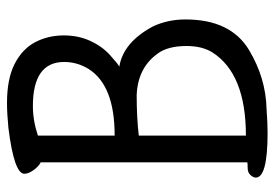

<svg xmlns="http://www.w3.org/2000/svg" viewBox="-136 -620 773 540"><g transform="rotate(-90 250.0 -350.5)"><path d="M146 16.1Q20 16.1 20 -17.1Q20 -23.9 27.1 -32Q34.2 -40 47.6 -40Q61 -40 63 -41V-622.1Q53.2 -626 42 -640.9Q30.8 -655.8 30.8 -668Q30.8 -696.8 160.2 -712.9Q200.2 -716.8 230 -716.8Q297.9 -716.8 339.8 -695.3Q381.8 -673.8 400.9 -637.5Q419.9 -601.1 419.9 -557.1Q419.9 -516.1 404.5 -482.7Q389.2 -449.2 364.5 -427Q339.8 -404.8 332 -400.9Q399.9 -390.1 444.8 -307.1Q464.8 -265.1 464.8 -214.8Q464.8 -87.9 378.9 -36.1Q299.8 11.2 212.9 13.2Q172.9 16.1 146 16.1ZM138.2 -44.9Q312 -44.9 372.1 -139.2Q390.1 -168 390.1 -211.9Q390.1 -265.1 368.2 -293.9Q328.1 -349.1 252 -352.1Q189 -352.1 138.2 -346.2ZM138.2 -414.1H139.2Q278.8 -414.1 325.2 -486.8Q345.2 -519 345.2 -556.2Q345.2 -644 221.2 -644Q180.2 -644 138.2 -629.9Z"/></g></svg>

Font: LXGW WenKai Mono GB Screen
Style: Regular
Weight: 400
Monospace: yes
Designer: LXGW / Fontworks Inc.
Foundry: LXGW / Fontworks Inc.
Version: Version 1.510;January 18,2025